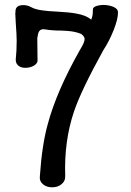

<svg xmlns="http://www.w3.org/2000/svg" viewBox="-20 -755 540 792"><path d="M43.9 -704.1 43 -701.2 44.9 -662.1Q48.8 -611.3 48.8 -585.9Q48.8 -544.9 44.9 -508.8Q44.9 -490.2 59.6 -481.4Q72.3 -473.6 91.8 -475.6Q110.4 -477.5 123 -486.3Q136.7 -496.1 134.8 -508.8L133.8 -597.7Q136.7 -619.1 141.6 -626Q148.4 -636.7 166 -633.8Q181.6 -630.9 200.2 -629.9Q210.9 -628.9 230.5 -628.9Q258.8 -627.9 272.5 -626Q294.9 -623 314.5 -615.2Q329.1 -604.5 329.1 -593.8Q329.1 -580.1 309.6 -548.8Q212.9 -377.9 176.8 -242.2Q153.3 -158.2 144.5 -29.3Q141.6 -7.8 158.2 5.9Q172.9 17.6 195.3 17.6Q217.8 17.6 232.4 5.9Q250 -7.8 249 -29.3Q244.1 -172.9 285.2 -294.9Q314.5 -381.8 406.2 -547.9Q430.7 -585 449.2 -631.8Q466.8 -676.8 466.8 -704.1Q466.8 -717.8 450.2 -725.6Q435.5 -732.4 415 -734.4Q394.5 -735.4 378.9 -730.5Q363.3 -725.6 363.3 -716.8Q363.3 -704.1 362.3 -695.3Q360.4 -684.6 356.4 -673.8Q335 -692.4 293.9 -699.2Q269.5 -704.1 216.8 -707Q174.8 -709 157.2 -711.9Q126 -715.8 110.4 -724.6Q89.8 -736.3 68.4 -733.4Q42 -730.5 43.9 -704.1Z"/></svg>

Font: GungsuhChe
Style: Regular
Weight: 400
Monospace: yes
Version: Version 2.21